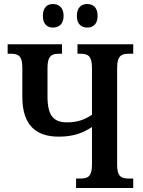

<svg xmlns="http://www.w3.org/2000/svg" viewBox="-20 -934 709 954"><path d="M414 -797C440 -797 465 -812 465 -855C465 -899 440 -914 414 -914C386 -914 362 -899 362 -855C362 -812 386 -797 414 -797ZM243 -797C270 -797 296 -812 296 -855C296 -899 270 -914 243 -914C217 -914 193 -899 193 -855C193 -812 217 -797 243 -797ZM358 0H642V-47H619C584 -47 562 -56 562 -114V-597C562 -657 584 -667 619 -667H642V-714H365V-667H380C416 -667 437 -657 437 -597V-364C400 -338 360 -326 314 -326C245 -326 216 -360 216 -456V-597C216 -657 238 -667 273 -667H288V-714H18V-667H34C70 -667 91 -657 91 -599V-452C91 -311 160 -255 272 -255C350 -255 396 -276 437 -303V-116C437 -56 416 -47 380 -47H358Z"/></svg>

Font: Noto Serif Condensed Semi
Style: Regular
Weight: 600
Width: 3
Designer: Monotype Design Team
Foundry: Monotype Imaging Inc.
Version: Version 1.002